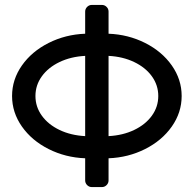

<svg xmlns="http://www.w3.org/2000/svg" viewBox="-20 -740 787 780"><path d="M421 -693V-603Q501 -600 569.5 -565.5Q638 -531 678 -474Q718 -417 718 -350Q718 -283 678 -226Q638 -169 569.5 -134.5Q501 -100 421 -97V-7Q421 4 413 12Q405 20 394 20H353Q342 20 334 12Q326 4 326 -7V-97Q246 -100 177.5 -134.5Q109 -169 69 -226Q29 -283 29 -350Q29 -417 69 -474Q109 -531 177.5 -565.5Q246 -600 326 -603V-693Q326 -704 334 -712Q342 -720 353 -720H394Q405 -720 413 -712Q421 -704 421 -693ZM326 -187V-513Q268 -510 222 -488Q176 -466 150 -430Q124 -394 124 -350Q124 -306 150 -270Q176 -234 222 -212Q268 -190 326 -187ZM421 -187Q479 -190 525 -212Q571 -234 597 -270Q623 -306 623 -350Q623 -394 597 -430Q571 -466 525 -488Q479 -510 421 -513Z"/></svg>

Font: Contemporary
Style: Regular
Weight: 400
Designer: Victor Tran
Foundry: Victor Tran
Version: Version 1.100